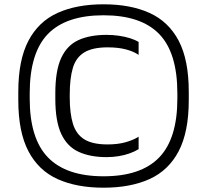

<svg xmlns="http://www.w3.org/2000/svg" viewBox="-20 -861 962 892"><path d="M461 11Q336 11 247.5 -29Q159 -69 112 -158.5Q65 -248 65 -396V-434Q65 -582 112 -671.5Q159 -761 247.5 -801Q336 -841 461 -841Q586 -841 674.5 -801Q763 -761 810 -672Q857 -583 857 -434V-396Q857 -248 810 -158.5Q763 -69 674.5 -29Q586 11 461 11ZM461 -42Q635 -42 719.5 -129.5Q804 -217 804 -403V-427Q804 -616 719.5 -703Q635 -790 461 -790Q287 -790 202.5 -703Q118 -616 118 -427V-403Q118 -217 203 -129.5Q288 -42 461 -42ZM475 -131Q399 -131 345.5 -155.5Q292 -180 264.5 -239Q237 -298 237 -402V-428Q237 -532 264 -591Q291 -650 344 -674.5Q397 -699 475 -699Q504 -699 532 -695Q560 -691 584 -683.5Q608 -676 624 -666V-606Q601 -622 565 -631.5Q529 -641 480 -641Q410 -641 371.5 -617.5Q333 -594 318.5 -545.5Q304 -497 304 -421V-408Q304 -334 319 -285.5Q334 -237 372 -213.5Q410 -190 480 -190Q528 -190 564.5 -200.5Q601 -211 624 -226V-168Q606 -157 582.5 -148.5Q559 -140 531.5 -135.5Q504 -131 475 -131Z"/></svg>

Font: Matangi Medium
Style: Regular
Weight: 500
Designer: Prashant Pant
Foundry: The Graphic Ant
Version: Version 3.002